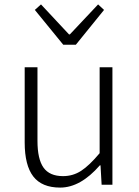

<svg xmlns="http://www.w3.org/2000/svg" viewBox="-20 -838 630 871"><path d="M253 13Q170 13 131 -37.5Q92 -88 92 -192V-533H150V-199Q150 -116 177.5 -77.5Q205 -39 266 -39Q311 -39 348 -63Q385 -87 432 -143V-533H490V0H441L436 -88H433Q345 13 253 13ZM267 -635 138 -793 166 -818 293 -682H297L425 -818L452 -793L324 -635Z"/></svg>

Font: Noto Sans Korean Light
Style: Regular
Weight: 300
Designer: Ryoko NISHIZUKA  (kana & ideographs); Paul D. Hunt (Latin, Greek & Cyrillic); Wenlong ZHANG  (bopomofo); Sandoll Communi
Foundry: Adobe Systems Incorporated
Version: Version 1.000;PS 1;hotconv 1.0.78;makeotf.lib2.5.61930